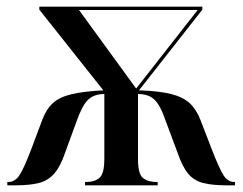

<svg xmlns="http://www.w3.org/2000/svg" viewBox="-20 -556 728 576"><path d="M2 0V-10H5Q25 -10 38.5 -30.5Q52 -51 74 -109L107 -197Q119 -229 139 -247Q159 -265 195 -273.5Q231 -282 290 -285L98 -527V-536H587V-527L397 -285Q457 -283 493 -274Q529 -265 549 -246.5Q569 -228 581 -197L615 -109Q637 -52 650 -31Q663 -10 683 -10H685V0H660Q617 0 589.5 -7Q562 -14 544.5 -35Q527 -56 513 -97L479 -188Q461 -241 443 -257.5Q425 -274 394 -274V-78Q394 -34 409 -22Q424 -10 450 -10H453V0H235V-10H238Q264 -10 278.5 -22.5Q293 -35 293 -80V-274Q262 -274 244 -256.5Q226 -239 209 -190L175 -97Q161 -56 142.5 -35Q124 -14 96.5 -7Q69 0 26 0ZM388 -291H389L573 -526H217Z"/></svg>

Font: Noto Serif Display SemiCondensed Medium
Style: Regular
Weight: 500
Width: 4
Designer: Monotype Design Team
Foundry: Monotype Imaging Inc.
Version: Version 2.009